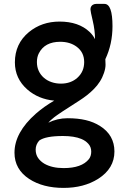

<svg xmlns="http://www.w3.org/2000/svg" viewBox="-20 -672 623 970"><path d="M224.1 -52.2Q270 -74.7 321.5 -74.7Q373 -74.7 413.3 -65.2Q453.6 -55.7 485.8 -35.2Q558.1 10.7 558.1 93.3Q558.1 179.2 476.1 231.4Q403.3 277.3 301.3 277.3Q197.3 277.3 127.9 232.4Q53.2 183.6 53.2 99.6Q53.2 -2.4 161.1 -97.7Q203.1 -134.3 253.9 -163.6Q174.3 -170.9 118.2 -219.7Q55.2 -274.9 55.2 -356.9Q55.2 -451.2 126 -509.8Q190.9 -563 280.8 -563Q377.4 -563 432.6 -510.7Q449.7 -494.6 460 -474.1Q460 -519 448.5 -567.1Q437 -615.2 437 -624.5Q437 -633.8 440.7 -639.4Q444.3 -645 449.2 -647.9Q456.5 -652.3 465.8 -652.3H507.8Q548.3 -652.3 548.3 -539.6Q548.3 -449.2 512.2 -373Q513.2 -362.3 513.2 -344.7Q513.2 -327.1 505.4 -303.7Q497.6 -280.3 484.6 -260Q471.7 -239.7 454.8 -222.7Q438 -205.6 419.2 -190.9Q400.4 -176.3 381.3 -164.1Q274.4 -96.2 253.4 -79.3Q232.4 -62.5 224.1 -52.2ZM371.1 -279.3Q405.3 -310.1 405.3 -358.4Q405.3 -407.7 367.2 -436Q333.5 -460.9 284.2 -460.9Q206.1 -460.9 176.3 -402.8Q166.5 -383.8 166.5 -358.6Q166.5 -333.5 175.8 -313.5Q185.1 -293.5 201.7 -279.1Q218.3 -264.6 240.5 -257.1Q262.7 -249.5 287.8 -249.5Q313 -249.5 334 -257.1Q355 -264.6 371.1 -279.3ZM178.2 38.1Q160.2 58.6 160.2 83.5Q160.2 108.4 172.4 126Q184.6 143.6 204.6 155.3Q243.2 177.2 301.3 177.2Q393.1 177.2 429.2 131.8Q440.9 116.7 440.9 93.8Q440.9 70.8 426.5 54.7Q412.1 38.6 390.6 29.8Q355 15.1 297.9 15.1Q210 15.1 178.2 38.1Z"/></svg>

Font: Capriola
Style: Regular
Weight: 400
Designer: Viktoriya Grabowska
Foundry: Viktoriya Grabowska
Version: Version 1.007